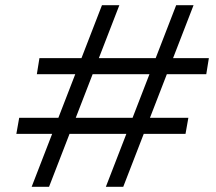

<svg xmlns="http://www.w3.org/2000/svg" viewBox="-20 -720 834 740"><path d="M388 0 659 -700H726L455 0ZM102 0 373 -700H440L169 0ZM43 -204 54 -266H706L695 -204ZM122 -434 132 -496H785L775 -434Z"/></svg>

Font: DM Sans 16pt Light
Style: Italic
Weight: 300
Italic angle: -10°
Version: Version 4.004;gftools[0.9.30]